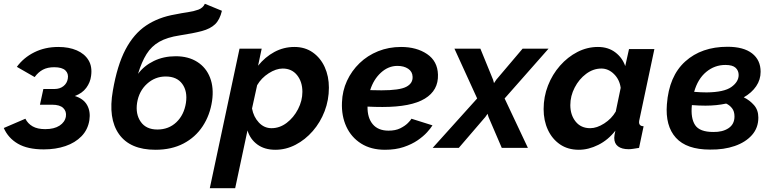

<svg xmlns="http://www.w3.org/2000/svg" viewBox="-29 -781 4085 1014"><path d="M202 8Q117 8 65.5 -22Q14 -52 -9 -105L105 -154Q118 -128 143.5 -113.5Q169 -99 210 -99Q257 -99 285.5 -117.5Q314 -136 319 -166Q323 -193 305 -210.5Q287 -228 246 -228H182L200 -311H259Q287 -311 306 -326Q325 -341 329 -365Q334 -392 316.5 -409Q299 -426 257 -426Q222 -426 197.5 -413Q173 -400 154 -374L60 -428Q96 -477 152.5 -505Q209 -533 279 -533Q335 -533 376.5 -515Q418 -497 438.5 -463Q459 -429 452 -380Q448 -346 426.5 -317Q405 -288 366 -274Q412 -260 431 -226Q450 -192 443 -146Q435 -96 401.5 -61.5Q368 -27 316.5 -9.5Q265 8 202 8Z M792 10Q658 10 599.5 -72.5Q541 -155 567 -302Q590 -436 633.5 -519Q677 -602 742.5 -646Q808 -690 897 -705Q931 -712 962.5 -716.5Q994 -721 1018.5 -730Q1043 -739 1053 -761L1143 -724Q1132 -677 1107 -653Q1082 -629 1037 -617Q992 -605 920 -594Q854 -584 812.5 -560.5Q771 -537 745 -495.5Q719 -454 700 -391Q732 -434 783.5 -459Q835 -484 899 -484Q966 -484 1013 -454Q1060 -424 1080.5 -370.5Q1101 -317 1091 -248Q1080 -173 1041.5 -114.5Q1003 -56 940 -23Q877 10 792 10ZM802 -97Q862 -97 902.5 -135.5Q943 -174 953 -238Q962 -299 933.5 -338Q905 -377 846 -377Q790 -377 747.5 -338.5Q705 -300 695 -238Q686 -178 714.5 -137.5Q743 -97 802 -97Z M1236 -524H1353L1334 -434Q1371 -480 1420 -506.5Q1469 -533 1526 -533Q1582 -533 1623 -504Q1664 -475 1686 -426.5Q1708 -378 1708 -318Q1708 -253 1685.5 -194Q1663 -135 1623 -89Q1583 -43 1532 -16.5Q1481 10 1425 10Q1368 10 1330 -18Q1292 -46 1278 -92L1213 213H1079ZM1405 -104Q1448 -104 1485 -132Q1522 -160 1545 -204.5Q1568 -249 1568 -296Q1568 -349 1540 -384Q1512 -419 1464 -419Q1429 -419 1390 -394Q1351 -369 1329 -331L1302 -208Q1310 -164 1338 -134Q1366 -104 1405 -104Z M2004 10Q1930 10 1878 -23Q1826 -56 1800 -112.5Q1774 -169 1777 -240Q1779 -301 1803.5 -354Q1828 -407 1870 -447.5Q1912 -488 1968 -510.5Q2024 -533 2089 -533Q2171 -533 2226.5 -495.5Q2282 -458 2284 -387Q2287 -304 2214.5 -260Q2142 -216 1991 -216Q1952 -216 1912 -218Q1911 -159 1939.5 -125Q1968 -91 2023 -91Q2060 -91 2085 -103.5Q2110 -116 2125 -131Q2140 -146 2144 -154L2255 -119Q2246 -104 2226.5 -82.5Q2207 -61 2176.5 -40Q2146 -19 2103 -4.5Q2060 10 2004 10ZM2070 -433Q2022 -433 1983 -397.5Q1944 -362 1926 -305Q1956 -304 1986 -304Q2081 -304 2116.5 -322.5Q2152 -341 2150 -376Q2149 -403 2126.5 -418Q2104 -433 2070 -433Z M2491 -261 2371 -524H2508L2575 -360L2580 -342L2592 -360L2731 -524H2868L2636 -261L2759 0H2621L2551 -163L2546 -180L2534 -163L2394 0H2256Z M3028 10Q2970 10 2928.5 -18.5Q2887 -47 2864.5 -95.5Q2842 -144 2842 -205Q2842 -270 2865 -329Q2888 -388 2928.5 -434Q2969 -480 3020.5 -506.5Q3072 -533 3129 -533Q3183 -533 3220.5 -504.5Q3258 -476 3273 -432L3293 -522H3427L3349 -154Q3346 -142 3346 -136Q3346 -115 3370 -114L3346 0Q3328 3 3314.5 5Q3301 7 3291 7Q3255 7 3235 -8Q3215 -23 3215 -53Q3215 -66 3221 -91Q3183 -42 3131 -16Q3079 10 3028 10ZM3088 -104Q3123 -104 3162 -129Q3201 -154 3223 -192L3249 -317Q3243 -361 3213.5 -390Q3184 -419 3147 -419Q3104 -419 3066.5 -391Q3029 -363 3006 -318.5Q2983 -274 2983 -226Q2983 -174 3011 -139Q3039 -104 3088 -104Z M3721 9Q3597 9 3540.5 -53.5Q3484 -116 3493 -230Q3504 -379 3590 -456.5Q3676 -534 3813 -534Q3898 -534 3943 -499Q3988 -464 3988 -402Q3988 -360 3964.5 -325.5Q3941 -291 3899 -267Q3930 -252 3953 -226Q3976 -200 3976 -160Q3976 -106 3942.5 -68Q3909 -30 3851.5 -10Q3794 10 3721 9ZM3802 -438Q3745 -438 3700.5 -401Q3656 -364 3637 -296Q3673 -293 3703 -293Q3795 -294 3833.5 -321.5Q3872 -349 3872 -385Q3872 -408 3856 -423Q3840 -438 3802 -438ZM3697 -223Q3662 -223 3625 -226Q3618 -157 3642 -120.5Q3666 -84 3738 -84Q3787 -83 3818.5 -104Q3850 -125 3850 -166Q3850 -193 3837 -209.5Q3824 -226 3806 -234Q3755 -223 3697 -223Z"/></svg>

Font: Raleway
Style: Bold Italic
Weight: 700
Italic angle: -12°
Designer: Matt McInerney, Pablo Impallari, Rodrigo Fuenzalida
Foundry: Matt McInerney, Pablo Impallari, Rodrigo Fuenzalida
Version: Version 4.101;RELEASE